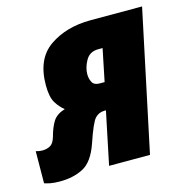

<svg xmlns="http://www.w3.org/2000/svg" viewBox="-124 -637 710 730"><g transform="rotate(-15 231.0 -272.0)"><path d="M266 -312Q245 -312 237.5 -326Q230 -340 230 -358Q230 -384 245.5 -411.5Q261 -439 295 -439H312L286 -312ZM25 9Q78 9 117 -11.5Q156 -32 179 -98Q205 -175 220 -191Q235 -207 257 -207H263L220 0H381L498 -553H295Q200 -553 133.5 -507.5Q67 -462 67 -358Q67 -312 80.5 -289.5Q94 -267 113 -252Q80 -242 66 -220Q52 -198 42 -161Q35 -137 21.5 -129.5Q8 -122 -10 -122Q-21 -122 -35 -126L-36 0Q-28 3 -13 6Q2 9 25 9Z"/></g></svg>

Font: Noto Sans Display Condensed Black
Style: Italic
Weight: 900
Width: 3
Italic angle: -192°
Designer: Monotype Design Team
Foundry: Monotype Imaging Inc.
Version: Version 1.900